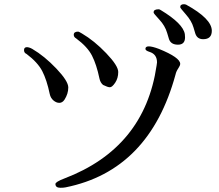

<svg xmlns="http://www.w3.org/2000/svg" viewBox="-20 -872 1040 911"><path d="M858 -695Q858 -660 824.5 -660Q791 -660 782 -686L773 -716Q763 -750 736 -779Q709 -808 709 -812V-814Q709 -828 733 -828Q737 -828 743 -824Q849 -760 857 -710Q858 -702 858 -695ZM985 -726Q985 -686 944 -686Q916 -686 907 -712L898 -742Q889 -773 862 -803.5Q835 -834 835 -838Q835 -852 853 -852Q857 -852 863 -850Q985 -783 985 -726ZM286 -399Q276 -384 261.5 -384Q247 -384 233.5 -395.5Q220 -407 216 -426Q202 -493 180.5 -534.5Q159 -576 106 -616Q94 -621 94 -634Q94 -647 105.5 -648Q117 -649 133 -640Q191 -606 247.5 -546.5Q304 -487 304 -457Q304 -427 286 -399ZM351 -722Q354 -722 369 -713Q427 -679 484 -619.5Q541 -560 541 -530.5Q541 -501 526.5 -479.5Q512 -458 501.5 -458Q491 -458 469 -469Q456 -480 452 -499Q438 -566 416.5 -608Q395 -650 341 -690Q330 -696 330 -707Q330 -722 351 -722ZM267 19Q243 19 243 1Q243 -9 285 -25Q666 -170 723 -561Q724 -569 725 -576Q725 -615 689 -626Q670 -632 670 -640Q670 -652 686 -652Q702 -652 734 -640Q835 -599 835 -569Q835 -561 825.5 -547Q816 -533 813 -519Q689 -63 291 17Q281 19 267 19Z"/></svg>

Font: Sawarabi Mincho
Style: Regular
Weight: 400
Version: Version 1.00